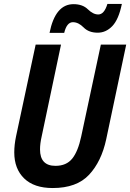

<svg xmlns="http://www.w3.org/2000/svg" viewBox="-20 -939 657 969"><path d="M304 -773Q317 -827 348 -827Q376 -827 402 -800.5Q428 -774 473 -774Q515 -774 547 -807.5Q579 -841 595 -919H522Q506 -866 476 -866Q450 -866 423.5 -892Q397 -918 351 -918Q259 -918 230 -773ZM516 -236 617 -714H489L390 -251Q374 -175 344.5 -138.5Q315 -102 260 -102Q182 -102 182 -185Q182 -214 190 -249L288 -714H160L61 -251Q52 -208 52 -170Q52 -87 102 -38.5Q152 10 246 10Q367 10 429.5 -57Q492 -124 516 -236Z"/></svg>

Font: Noto Sans UI SemiCondensed
Style: Bold Italic
Weight: 700
Width: 4
Designer: Monotype Design Team
Foundry: Monotype Imaging Inc.
Version: 1.001